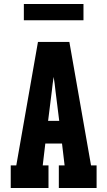

<svg xmlns="http://www.w3.org/2000/svg" viewBox="-20 -946 540 966"><path d="M34 0V-114H62L128 -490L171 -735H329L415 -245L438 -114H466V0H276V-114H305L292 -224H208L195 -114H224V0ZM222 -338H278L259 -490Q257 -507 255 -524.5Q253 -542 250 -559Q247 -542 245 -524.5Q243 -507 241 -490ZM100 -844V-926H400V-844Z"/></svg>

Font: Iosevka Slab Heavy
Style: Regular
Weight: 900
Monospace: yes
Designer: Belleve Invis
Foundry: Belleve Invis
Version: Version 11.1.0; ttfautohint (v1.8.3)